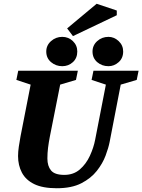

<svg xmlns="http://www.w3.org/2000/svg" viewBox="-20 -991 757 1021"><path d="M282 10Q207 10 162 -12Q117 -34 96.5 -73Q76 -112 76 -161Q76 -184 80 -211Q84 -238 89 -265L143 -541L67 -566L77 -615H394L384 -566L300 -541L245 -264Q239 -233 235.5 -205Q232 -177 232 -148Q232 -108 251.5 -84.5Q271 -61 322 -61Q371 -61 404.5 -90Q438 -119 458 -162.5Q478 -206 486 -248L543 -541L467 -566L477 -615H717L707 -566L622 -541L563 -236Q557 -205 541.5 -163.5Q526 -122 495 -82.5Q464 -43 412.5 -16.5Q361 10 282 10ZM557 -639Q522 -639 497 -660.5Q472 -682 472 -717Q472 -750 497 -772.5Q522 -795 557 -795Q587 -795 611 -772.5Q635 -750 635 -717Q635 -682 611 -660.5Q587 -639 557 -639ZM311 -639Q277 -639 251.5 -660.5Q226 -682 226 -717Q226 -750 251.5 -772.5Q277 -795 311 -795Q344 -795 367.5 -772.5Q391 -750 391 -717Q391 -682 367.5 -660.5Q344 -639 311 -639ZM368 -799 337 -840 494 -971 601 -935V-910Z"/></svg>

Font: Manuale ExtraBold
Style: Italic
Weight: 800
Italic angle: -11°
Designer: Eduardo Tunni / Pablo Cosgaya
Foundry: Eduardo Tunni / Pablo Cosgaya
Version: Version 1.002